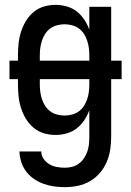

<svg xmlns="http://www.w3.org/2000/svg" viewBox="-20 -548 540 791"><path d="M248 223Q225 223 203 220Q181 217 160 209.5Q139 202 120.5 189.5Q102 177 88.5 159.5Q75 142 68 120.5Q61 99 60 76H150Q150 93 160 107Q170 121 184 129Q198 137 214.5 140Q231 143 248 143Q263 143 278 139Q293 135 305.5 125.5Q318 116 326.5 103Q335 90 340 75.5Q345 61 346.5 45.5Q348 30 348 15V-94Q340 -72 327 -52.5Q314 -33 296 -19Q278 -5 255 1.5Q232 8 209 8Q184 8 160.5 1Q137 -6 118 -22Q99 -38 86.5 -59Q74 -80 66.5 -103.5Q59 -127 56.5 -151.5Q54 -176 54 -200V-222H19V-298H54V-320Q54 -344 56.5 -368.5Q59 -393 66.5 -416.5Q74 -440 86.5 -461Q99 -482 118 -498Q137 -514 160.5 -521Q184 -528 209 -528Q232 -528 255 -521.5Q278 -515 296 -501Q314 -487 327 -467.5Q340 -448 348 -426V-520H438V-298H481V-222H438V15Q438 42 434 68.5Q430 95 419.5 119.5Q409 144 391.5 164.5Q374 185 350.5 198.5Q327 212 300.5 217.5Q274 223 248 223ZM144 -298H348V-320Q348 -335 346 -350.5Q344 -366 339 -381Q334 -396 325.5 -409Q317 -422 304.5 -431Q292 -440 276.5 -444Q261 -448 246 -448Q231 -448 215.5 -444Q200 -440 187.5 -431Q175 -422 166.5 -409Q158 -396 153 -381Q148 -366 146 -350.5Q144 -335 144 -320ZM246 -72Q261 -72 276.5 -76Q292 -80 304.5 -89Q317 -98 325.5 -111Q334 -124 339 -139Q344 -154 346 -169.5Q348 -185 348 -200V-222H144V-200Q144 -185 146 -169.5Q148 -154 153 -139Q158 -124 166.5 -111Q175 -98 187.5 -89Q200 -80 215.5 -76Q231 -72 246 -72Z"/></svg>

Font: Iosevka Fixed Medium
Style: Regular
Weight: 500
Monospace: yes
Designer: Belleve Invis
Foundry: Belleve Invis
Version: Version 32.3.0